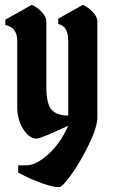

<svg xmlns="http://www.w3.org/2000/svg" viewBox="-20 -591 471 791"><path d="M381 -503V-106Q381 -68 347 2.5Q313 73 275 126.5Q237 180 223 180Q198 180 156 165Q114 150 84 135L55 120V90H89Q128 90 178 45.5Q228 1 261 -73Q148 -20 131 -20Q100 -20 75.5 -59.5Q51 -99 51 -148V-423Q51 -478 2 -488V-510L111 -571Q133 -562 152 -541.5Q171 -521 171 -503V-232Q171 -162 193 -138.5Q215 -115 261 -115V-423Q261 -484 220 -492V-514L321 -571Q343 -562 362 -541.5Q381 -521 381 -503Z"/></svg>

Font: Pirata One
Style: Regular
Weight: 400
Designer: Rodrigo Fuenzalida, Nicolas Massi
Foundry: Rodrigo Fuenzalida, Nicolas Massi
Version: Version 1.001